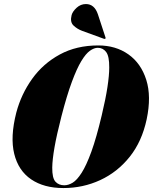

<svg xmlns="http://www.w3.org/2000/svg" viewBox="-20 -942 774 972"><path d="M477.5 -712Q566 -712 630 -666.8Q694 -621.5 720.5 -537.8Q747 -454 722.5 -338Q698.5 -225.5 636.5 -148Q574.5 -70.5 487.2 -30.2Q400 10 301 10Q202.5 10 137.8 -34Q73 -78 52 -163.2Q31 -248.5 62.5 -372Q87.5 -466 143 -543.2Q198.5 -620.5 282.8 -666.2Q367 -712 477.5 -712ZM305.5 -4Q326 -4 347.8 -17Q369.5 -30 393.2 -67Q417 -104 442.5 -174Q468 -244 495 -358Q515 -442 524 -501.5Q533 -561 533 -600.5Q533.5 -657 517.5 -678.5Q501.5 -700 475 -700Q456.5 -700 435.5 -685.2Q414.5 -670.5 391.8 -633Q369 -595.5 343.8 -527.5Q318.5 -459.5 291 -353Q267 -259.5 256 -196.5Q245 -133.5 244.5 -93.5Q244 -40.5 260.8 -22.2Q277.5 -4 305.5 -4ZM475.5 -870 514 -752.5Q516 -749 513.5 -746.5Q511.5 -744 506.5 -745.5L395.5 -786Q371 -795 352.2 -812.8Q333.5 -830.5 342.5 -865.5Q347.5 -884 368 -902.8Q388.5 -921.5 415 -921.5Q458 -921.5 475.5 -870Z"/></svg>

Font: Fraunces 144pt S000 Black
Style: Italic
Weight: 900
Italic angle: -16°
Version: Version 1.000; ttfautohint (v1.8.3)